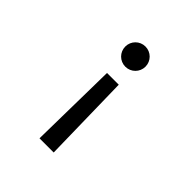

<svg xmlns="http://www.w3.org/2000/svg" viewBox="-193 -659 972 972"><g transform="rotate(45 293.0 -173.0)"><path d="M242.2 180.7H343.8L334 -294.9H250ZM293 -527.3C252.9 -527.3 220.7 -495.1 220.7 -455.1C220.7 -415 252.9 -382.8 293 -382.8C333 -382.8 365.2 -415 365.2 -455.1C365.2 -495.1 333 -527.3 293 -527.3Z"/></g></svg>

Font: Cascadia Mono NF
Style: Regular
Weight: 400
Monospace: yes
Designer: Aaron Bell
Foundry: Saja Typeworks
Version: Version 2404.023